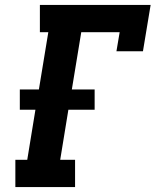

<svg xmlns="http://www.w3.org/2000/svg" viewBox="-20 -755 640 775"><path d="M42 0V-110H90L123 -312H60V-394H137L175 -625H141V-735H588L557 -548H450L463 -625H308L270 -394H362V-312H256L223 -110H283V0Z"/></svg>

Font: Iosevka Etoile Extrabold
Style: Italic
Weight: 800
Italic angle: -9°
Designer: Belleve Invis
Foundry: Belleve Invis
Version: Version 22.1.2; ttfautohint (v1.8.4)